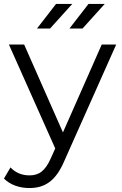

<svg xmlns="http://www.w3.org/2000/svg" viewBox="-37 -751 616 970"><path d="M85 -526H8L242 -1L220 48C191 114 159 135 112 135C74 135 42 122 16 95L-17 151C14 183 62 199 111 199C187 199 244 166 288 62L550 -526H477L281 -82ZM380 -607 492 -731H410L314 -607ZM216 -607 328 -731H246L150 -607Z"/></svg>

Font: Montserrat-Alt1
Style: Regular
Weight: 400
Designer: Differentunic
Foundry: Differentunic
Version: Version 7.222